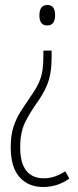

<svg xmlns="http://www.w3.org/2000/svg" viewBox="-20 -551 314 770"><path d="M187 -324Q187 -285 182 -256.5Q177 -228 165.5 -202.5Q154 -177 134 -147Q100 -100 80.5 -60Q61 -20 61 40Q61 103 85.5 133.5Q110 164 155 164Q179 164 200.5 156.5Q222 149 242 136L258 165Q238 180 211 189.5Q184 199 153 199Q94 199 58.5 159.5Q23 120 23 39Q23 -8 34 -42Q45 -76 63 -104Q81 -132 102 -163Q125 -195 136 -220Q147 -245 150.5 -270Q154 -295 154 -327V-348H187ZM201 -490Q201 -472 194 -460.5Q187 -449 169 -449Q138 -449 138 -489Q138 -531 170 -531Q187 -531 194 -520Q201 -509 201 -490Z"/></svg>

Font: Noto Sans Gujarati UI ExtraCondensed ExtraLight
Style: Regular
Weight: 200
Width: 2
Designer: Jelle Bosma - Monotype Design Team, Universal Thirst
Foundry: Monotype Imaging Inc.
Version: Version 2.106; ttfautohint (v1.8.4.7-5d5b)